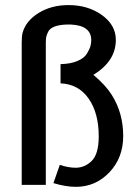

<svg xmlns="http://www.w3.org/2000/svg" viewBox="-20 -723 532 751"><path d="M64.9 0V-556.2Q64.9 -583 68.8 -596.2Q82 -642.1 131.6 -672.6Q181.2 -703.1 248 -703.1Q324.2 -703.1 378.7 -664.1Q433.1 -625 433.1 -566.9Q433.1 -483.9 345.2 -430.2Q393.1 -390.1 417 -352.1Q461.9 -281.2 461.9 -190.9Q461.9 -106 408 -49.1Q354 7.8 276.9 7.8Q236.8 7.8 189 -6.8L213.9 -78.1Q247.1 -66.9 275.9 -66.9Q312 -66.9 339.1 -94Q366.2 -121.1 366.2 -189.9Q366.2 -280.8 326.7 -337.4Q287.1 -394 216.8 -397V-472.2Q256.8 -473.1 283.4 -484.6Q310.1 -496.1 320.6 -514.2Q331.1 -532.2 334 -543.7Q336.9 -555.2 336.9 -565.9Q336.9 -623 257.8 -627Q254.9 -627 253.9 -627H240.2Q211.4 -626 193.1 -618.9Q174.8 -611.8 168.5 -598.9Q162.1 -585.9 160.6 -577.4Q159.2 -568.8 159.2 -555.2V0Z"/></svg>

Font: CMU Bright
Style: SemiBold
Weight: 600
Version: Version 0.7.0